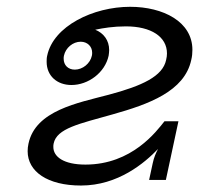

<svg xmlns="http://www.w3.org/2000/svg" viewBox="-20 -537 623 573"><path d="M203.3 -329.2C183.3 -329.2 170 -342.5 170 -361.7C170 -365 170 -367.5 170.8 -370.8C175.8 -394.2 197.5 -412.5 220.8 -412.5C240.8 -412.5 255 -398.3 255 -380C255 -376.7 255 -374.2 254.2 -370.8C249.2 -347.5 226.7 -329.2 203.3 -329.2ZM425 0H475L512.5 -175H470.8C447.5 -145.8 374.2 -45.8 235 -45.8C170 -45.8 139.2 -69.2 139.2 -98.3C139.2 -101.7 139.2 -105 140 -108.3C149.2 -154.2 216.7 -167.5 316.7 -195.8C423.3 -225.8 530.8 -264.2 550.8 -358.3C553.3 -368.3 554.2 -378.3 554.2 -388.3C554.2 -472.5 466.7 -516.7 368.3 -516.7C258.3 -516.7 139.2 -459.2 120.8 -370.8C119.2 -364.2 119.2 -358.3 119.2 -352.5C119.2 -310.8 150 -283.3 193.3 -283.3C243.3 -283.3 293.3 -320 304.2 -370.8C305 -376.7 305.8 -382.5 305.8 -387.5C305.8 -416.7 289.2 -438.3 264.2 -448.3C288.3 -453.3 318.3 -458.3 355.8 -458.3C430.8 -458.3 478.3 -427.5 478.3 -377.5C478.3 -371.7 477.5 -365 475.8 -358.3C465.8 -309.2 404.2 -280.8 304.2 -254.2C213.3 -230 85.8 -207.5 65 -108.3C63.3 -100.8 62.5 -93.3 62.5 -85.8C62.5 -25 121.7 16.7 221.7 16.7C332.5 16.7 411.7 -50.8 451.7 -92.5C445.8 -81.7 439.2 -66.7 435.8 -50Z"/></svg>

Font: BoonHome
Style: Book Oblique
Weight: 400
Italic angle: -12°
Designer: Sungsit Sawaiwan
Foundry: Sungsit Sawaiwan
Version: Version 0.2